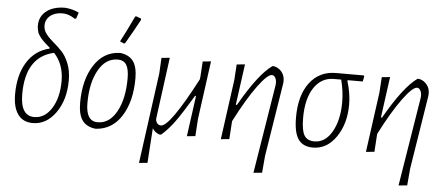

<svg xmlns="http://www.w3.org/2000/svg" viewBox="-56 -837 2693 1160"><g transform="rotate(5 1290.5 -257.5)"><path d="M160 6Q101 6 70 -36.5Q39 -79 39 -159Q39 -276 87 -353Q135 -430 222 -451L224 -455Q221 -458 208.5 -469Q196 -480 192.5 -483Q189 -486 179 -496Q169 -506 165.5 -511Q162 -516 155.5 -525.5Q149 -535 146.5 -543Q144 -551 142 -562Q140 -573 140 -584Q140 -639 182 -672Q224 -705 296 -705Q342 -701 379 -683L367 -646L358 -644Q320 -670 283 -670Q236 -670 208 -647Q180 -624 180 -587Q180 -560 198 -536.5Q216 -513 242 -491.5Q268 -470 293.5 -443.5Q319 -417 337 -372.5Q355 -328 355 -270Q355 -152 299 -73Q243 6 160 6ZM82 -163Q82 -31 166 -31Q230 -31 271 -96Q312 -161 312 -262Q312 -363 252 -428Q82 -390 82 -163Z M721 -689 727 -691 757 -680 758 -672Q727 -614 674 -523L667 -521L643 -532Q673 -587 721 -689ZM646 -462H652Q705 -455 730 -420.5Q755 -386 755 -317Q755 -178 699 -89Q643 0 545 7H539Q485 0 460 -35.5Q435 -71 435 -142Q435 -280 492 -369Q549 -458 646 -462ZM639 -421Q566 -421 522.5 -343.5Q479 -266 479 -143Q479 -33 550 -33Q622 -33 665 -111Q708 -189 708 -313Q708 -369 691.5 -395Q675 -421 639 -421Z M902 -92Q899 -73 908.5 -60Q918 -47 933 -47Q987 -47 1143 -345L1145 -360L1151 -454L1201 -459L1153 -108L1146 -1L1095 4L1129 -243H1123Q1058 -134 1019 -80.5Q980 -27 939 8H928Q899 -3 886 -26L872 185L821 190L896 -360L901 -454L951 -459Z M1407 -459 1373 -211H1380Q1490 -404 1573 -463H1584Q1613 -456 1631 -433Q1649 -410 1648 -377L1647 -364L1576 81L1567 184L1515 189L1602 -349L1603 -363Q1603 -383 1595 -396Q1587 -409 1575 -409Q1548 -409 1489.5 -329.5Q1431 -250 1359 -110V-108L1352 -1L1301 4L1351 -360L1357 -454Z M1859 6Q1798 6 1770 -35Q1742 -76 1742 -167Q1742 -301 1800.5 -378Q1859 -455 1960 -455H2128L2131 -450L2125 -418H2034L2032 -413Q2055 -341 2055 -271Q2055 -155 1999.5 -74.5Q1944 6 1859 6ZM1865 -32Q1931 -32 1971.5 -103Q2012 -174 2012 -282Q2012 -350 1994 -418H1950Q1874 -418 1829.5 -351Q1785 -284 1785 -168Q1785 -93 1803 -62.5Q1821 -32 1865 -32Z M2287 -459 2253 -211H2260Q2370 -404 2453 -463H2464Q2493 -456 2511 -433Q2529 -410 2528 -377L2527 -364L2456 81L2447 184L2395 189L2482 -349L2483 -363Q2483 -383 2475 -396Q2467 -409 2455 -409Q2428 -409 2369.5 -329.5Q2311 -250 2239 -110V-108L2232 -1L2181 4L2231 -360L2237 -454Z"/></g></svg>

Font: Alegreya Sans SC Light
Style: Italic
Weight: 300
Italic angle: -7°
Designer: Juan Pablo del Peral
Foundry: Huerta Tipografica
Version: Version 2.007